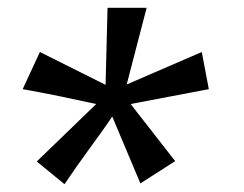

<svg xmlns="http://www.w3.org/2000/svg" viewBox="-20 -556 623 491"><path d="M145 -85 74 -143 226 -290 132 -310Q107 -315 84 -319.5Q61 -324 38 -328L82 -423L250 -339L255 -536H355L304 -340L496 -423L514 -328L314 -290L428 -144L339 -87L267 -258Q253 -237 237.5 -215.5Q222 -194 206 -172Q190 -150 174.5 -128Q159 -106 145 -85Z"/></svg>

Font: Alumni Sans Inline One
Style: Italic
Weight: 400
Italic angle: -8°
Designer: Robert E. Leuschke
Foundry: Robert E. Leuschke
Version: Version 1.100; ttfautohint (v1.8.3)